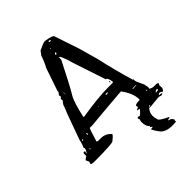

<svg xmlns="http://www.w3.org/2000/svg" viewBox="-231 -763 1042 1042"><g transform="rotate(-45 290.0 -242.0)"><path d="M302.7 -649.4Q360.4 -641.6 360.4 -627.9L407.2 -488.3L438.5 -377Q460 -277.3 494.1 -162.1Q496.1 -163.1 498 -163.1V-153.3H497.1Q498 -150.4 499.5 -146.5Q501 -142.6 501 -140.6L519.5 -100.6L524.4 -76.2L522.5 -65.4Q533.2 -57.6 546.9 -56.6H566.4H567.4Q578.1 -54.7 580.1 -51.8L574.2 -40L575.2 -23.4Q575.2 -12.7 565.4 -2.9H561.5Q553.7 -10.7 548.8 -10.7H546.9Q537.1 -10.7 536.1 -4.9Q536.1 -2 553.7 -1V2Q553.7 5.9 542 6.8L529.3 2.9H519.5L459 8.8Q451.2 8.8 448.2 7.8Q421.9 38.1 435.5 78.1V81.1Q435.5 93.8 490.2 119.1V122.1Q474.6 126 474.6 127.9V128.9L476.6 130.9Q492.2 130.9 501 149.4L500 153.3Q496.1 153.3 500 163.1Q426.8 171.9 399.4 139.6Q380.9 116.2 373 96.7L387.7 94.7V90.8Q377 85.9 377 84V83Q381.8 83 381.8 79.1Q364.3 68.4 364.3 31.2Q364.3 24.4 368.2 16.6L364.3 4.9Q367.2 -1 371.1 -1L381.8 2Q386.7 2 408.2 -22.5Q408.2 -26.4 391.6 -29.3V-30.3L409.2 -39.1L406.2 -47.9Q406.2 -59.6 442.4 -59.6L443.4 -61.5V-65.4Q443.4 -109.4 403.3 -164.1H402.3Q300.8 -156.2 165 -143.6H143.6Q139.6 -139.6 117.2 -65.4Q121.1 -61.5 127.9 -61.5H147.5Q181.6 -61.5 206.1 -34.2V-33.2Q206.1 -26.4 180.7 -6.8Q180.7 3.9 32.2 3.9Q7.8 2.9 7.8 -2L11.7 -14.6V-15.6Q11.7 -19.5 3.9 -33.2Q3.9 -39.1 21.5 -47.9L22.5 -50.8V-65.4Q22.5 -74.2 32.2 -74.2L36.1 -70.3L32.2 -58.6L33.2 -57.6H34.2Q45.9 -74.2 45.9 -81.1V-85Q45.9 -90.8 43 -90.8Q52.7 -108.4 58.6 -137.7L109.4 -278.3L127.9 -324.2Q127.9 -333 145.5 -353.5V-355.5L142.6 -365.2Q153.3 -373 153.3 -377.9L150.4 -380.9Q150.4 -390.6 162.1 -401.4L161.1 -408.2L206.1 -540Q222.7 -569.3 236.3 -610.4Q239.3 -610.4 251 -628.9Q291 -648.4 302.7 -649.4ZM162.1 -214.8V-210L165 -208Q293 -228.5 366.2 -228.5H406.2L409.2 -232.4V-233.4Q404.3 -268.6 391.6 -268.6L330.1 -454.1Q319.3 -494.1 308.6 -518.6Q303.7 -530.3 296.9 -535.2Q296.9 -525.4 295.9 -514.6Q227.5 -377.9 197.3 -329.1Q181.6 -298.8 162.1 -214.8ZM533.2 -27.3V-25.4H534.2Q553.7 -25.4 553.7 -31.2L548.8 -35.2Q541 -35.2 533.2 -27.3ZM293 -553.7H293.9Q302.7 -553.7 302.7 -561.5V-565.4H299.8Q293 -561.5 293 -553.7ZM322.3 -634.8H317.4V-629.9L320.3 -627H328.1L330.1 -628.9V-629.9Q328.1 -634.8 322.3 -634.8ZM334 -212.9 332 -209 334 -207H338.9Q347.7 -207 348.6 -210.9V-212.9ZM487.3 -130.9H459V-127L487.3 -128.9ZM110.4 -135.7H108.4L107.4 -129.9L108.4 -125H110.4L113.3 -127.9V-134.8ZM72.3 -128.9 65.4 -123V-120.1Q73.2 -120.1 74.2 -127ZM394.5 -245.1 398.4 -250 399.4 -249V-241.2L396.5 -238.3ZM181.6 -363.3 178.7 -382.8 177.7 -377V-374H178.7Q181.6 -357.4 181.6 -361.3ZM504.9 -75.2H503.9V-68.4L506.8 -65.4H507.8V-72.3ZM452.1 4.9H455.1Q460.9 4.9 461.9 1L460 -2H459L456.1 0ZM65.4 -65.4 61.5 -64.5V-61.5L64.5 -58.6H65.4L67.4 -61.5ZM296.9 -601.6H295.9V-599.6L297.9 -596.7H299.8V-599.6ZM260.7 -193.4H257.8V-190.4H260.7ZM171.9 -352.5H170.9V-349.6H171.9ZM498 -164.1H499L498 -163.1Z"/></g></svg>

Font: Love Ya Like A Sister
Style: Regular
Weight: 400
Designer: Kimberly Geswein
Foundry: Kimberly Geswein
Version: Version 1.002 2007